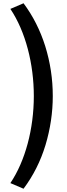

<svg xmlns="http://www.w3.org/2000/svg" viewBox="-20 -895 411 1175"><path d="M124 260C183.5 180.5 228.5 91.5 258.5 -7.5C288 -106 303 -206 303 -307.5C303 -412 287.5 -513.5 257 -612C226 -710.5 181.5 -798 124 -875L43.5 -840.5C137 -701 187 -502.5 187 -307C187 -106.5 134.5 90.5 43.5 225.5Z"/></svg>

Font: Spartan SemiBold
Style: Regular
Weight: 600
Designer: Matt Bailey, Mirko Velimirovic
Foundry: Matt Bailey
Version: Version 1.003